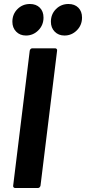

<svg xmlns="http://www.w3.org/2000/svg" viewBox="-20 -942 431 962"><path d="M142 -700H256Q261 -700 264 -696.5Q267 -693 266 -688L183 -12Q182 -7 178.5 -3.5Q175 0 170 0H56Q51 0 48 -3.5Q45 -7 46 -12L129 -688Q130 -693 133.5 -696.5Q137 -700 142 -700ZM235 -833Q235 -871 260.5 -896.5Q286 -922 323 -922Q354 -922 372.5 -903.5Q391 -885 391 -854Q391 -816 365 -790Q339 -764 303 -764Q273 -764 254 -783.5Q235 -803 235 -833ZM42 -833Q42 -871 67.5 -896.5Q93 -922 130 -922Q161 -922 179.5 -903.5Q198 -885 198 -854Q198 -816 172 -790Q146 -764 110 -764Q80 -764 61 -783.5Q42 -803 42 -833Z"/></svg>

Font: Barlow
Style: Bold Italic
Weight: 700
Italic angle: -7°
Designer: Jeremy Tribby
Foundry: Tribby Type
Version: Version 1.422